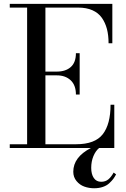

<svg xmlns="http://www.w3.org/2000/svg" viewBox="-20 -770 658 999"><path d="M375 -278.3Q375 -326.7 347.7 -352.3Q320.3 -377.9 275.9 -377.9H216.3V-19.5H376Q474.1 -19.5 514.6 -71.5Q555.2 -123.5 555.2 -225.1H574.7V0H495.6Q477.1 15.6 465.8 43Q454.6 70.3 454.6 103.5Q454.6 136.2 468 156Q481.4 175.8 506.3 175.8Q528.8 175.8 543.7 163.3Q558.6 150.9 571.3 127.9L584 137.2Q577.1 150.4 569.6 160.6Q562 170.9 548.6 183.3Q535.2 195.8 515.1 202.6Q495.1 209.5 469.7 209.5Q442.9 209.5 418.9 200.9Q395 192.4 378.2 172.1Q361.3 151.9 361.3 123.5Q361.3 47.4 453.1 0H30.8V-19.5H121.1V-730.5H30.8V-750H564.5V-544.9H544.9Q544.9 -586.4 536.4 -619.1Q527.8 -651.9 509.8 -677.5Q491.7 -703.1 460.7 -716.8Q429.7 -730.5 386.7 -730.5H216.3V-397.5H275.9Q321.3 -397.5 348.1 -421.1Q375 -444.8 375 -493.2H394.5V-278.3Z"/></svg>

Font: Bodoni* 11pt
Style: Regular
Weight: 400
Version: Version 2.3